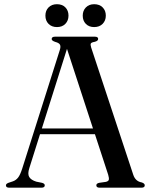

<svg xmlns="http://www.w3.org/2000/svg" viewBox="-20 -870 702 890"><path d="M187.5 -11Q187.5 0 172 0H22.5Q7.5 0 7.5 -11Q7.5 -18 19 -22.5L40 -29.5Q54 -34.5 63.8 -46.8Q73.5 -59 83 -88.5L257 -637.5Q262.5 -654 258.2 -662.5Q254 -671 237 -675.5Q219.5 -681 219.5 -689Q219.5 -700 235.5 -700H419.5Q435 -700 435 -689.5Q435 -680 418.5 -676Q403.5 -673.5 401 -668.2Q398.5 -663 402.5 -650L597.5 -60.5Q607.5 -29.5 636.5 -24.5Q651 -20 651 -11Q651 0 635.5 0H442Q426.5 0 426.5 -11Q426.5 -19.5 439.5 -22.5L471 -27Q483 -30 484.5 -37.2Q486 -44.5 481.5 -60L420 -248H165.5L116 -91Q107 -63.5 115.5 -49.5Q124 -35.5 148 -28L175 -22.5Q187.5 -19 187.5 -11ZM174 -274.5H411L290.5 -643.5ZM244 -744.5Q220 -744.5 205.2 -759.2Q190.5 -774 190.5 -797.5Q190.5 -821 205.2 -835.8Q220 -850.5 244 -850.5Q268.5 -850.5 283 -835.8Q297.5 -821 297.5 -797.5Q297.5 -774.5 283 -759.5Q268.5 -744.5 244 -744.5ZM416.5 -744.5Q392.5 -744.5 378 -759.2Q363.5 -774 363.5 -797.5Q363.5 -820.5 378 -835.5Q392.5 -850.5 416.5 -850.5Q441 -850.5 455.8 -835.8Q470.5 -821 470.5 -797.5Q470.5 -774.5 455.8 -759.5Q441 -744.5 416.5 -744.5Z"/></svg>

Font: Fraunces 72pt S000
Style: Regular
Weight: 400
Version: Version 1.000; ttfautohint (v1.8.3)